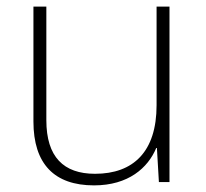

<svg xmlns="http://www.w3.org/2000/svg" viewBox="-20 -550 622 580"><path d="M492 -530H453V-232C453 -92 383 -25 267 -25C172 -25 120 -76 120 -187V-530H81V-183C81 -55 144 10 264 10C368 10 427 -43 452 -103H454L460 0H492Z"/></svg>

Font: Noto Sans Thai Looped ExtraLight
Style: Regular
Weight: 200
Designer: Sasikarn Vongin, Ben Mitchell
Foundry: The Fontpad Ltd
Version: Version 1.001